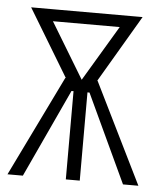

<svg xmlns="http://www.w3.org/2000/svg" viewBox="-46 -619 551 659"><g transform="rotate(5 229.5 -289.0)"><path d="M4 0 173 -347 230 -324 284 -347 455 0H402L260 -304H253V0H205V-304H198L57 0ZM234 -338H225L367 -576L389 -537H86L90 -576ZM192 -318 35 -578H419L266 -318Z"/></g></svg>

Font: Oswald ExtraLight
Style: Regular
Weight: 250
Designer: Vernon Adams
Foundry: Vernon Adams
Version: Version 4.100; ttfautohint (v1.8.1.43-b0c9)